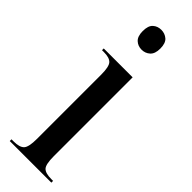

<svg xmlns="http://www.w3.org/2000/svg" viewBox="-256 -767 780 780"><g transform="rotate(45 134.0 -377.5)"><path d="M132 -641Q111 -641 96.5 -654.5Q82 -668 82 -698Q82 -729 96.5 -742Q111 -755 132 -755Q153 -755 168 -742Q183 -729 183 -698Q183 -668 168 -654.5Q153 -641 132 -641ZM16 0V-10H28Q62 -10 75 -23.5Q88 -37 88 -85V-453Q88 -499 75.5 -512.5Q63 -526 31 -526H20V-536H186V-83Q186 -36 198.5 -23Q211 -10 245 -10H255V0Z"/></g></svg>

Font: Noto Serif Display ExtraCondensed Medium
Style: Regular
Weight: 500
Width: 2
Designer: Monotype Design Team
Foundry: Monotype Imaging Inc.
Version: Version 2.009